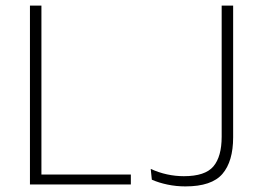

<svg xmlns="http://www.w3.org/2000/svg" viewBox="-20 -659 936 686"><path d="M128 0H87V-639H128ZM106 -35.5H447.5V0H106ZM642.5 7Q609.5 7 578.5 0.5Q547.5 -6 522.5 -17L518.5 -55.5Q547 -42.5 576.8 -36Q606.5 -29.5 637 -29.5Q713 -29.5 742.5 -64.5Q772 -99.5 772 -170.5V-639H813V-168.5Q813 -82.5 774.8 -37.8Q736.5 7 642.5 7Z"/></svg>

Font: Anek Latin ExtraLight
Style: Regular
Weight: 250
Designer: Yesha Goshar
Foundry: Ek Type
Version: Version 1.003